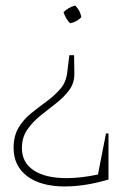

<svg xmlns="http://www.w3.org/2000/svg" viewBox="-20 -499 451 692"><path d="M233 -415Q218 -429 209 -455Q225 -472 251 -479Q270 -460 273 -437Q257 -420 233 -415ZM214 173Q127 173 78 136Q29 99 29 34Q29 -9 47 -39Q65 -69 92.5 -91Q120 -113 148 -133.5Q176 -154 197 -178Q218 -202 222 -236L230 -300H247L248 -236Q249 -201 230 -175Q211 -149 182.5 -127Q154 -105 126 -82.5Q98 -60 78.5 -32Q59 -4 59 35Q59 87 101.5 115Q144 143 220 143Q271 143 333 130L362 -18H371V148Q331 160 291 166.5Q251 173 214 173Z"/></svg>

Font: Piazzolla Thin
Style: Regular
Weight: 100
Designer: Juan Pablo del Peral
Foundry: Huerta Tipografica
Version: Version 1.330